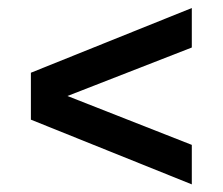

<svg xmlns="http://www.w3.org/2000/svg" viewBox="-20 -626 570 491"><path d="M470.5 -154.5 59 -320V-440L470.5 -605.5V-504.5L152.5 -380.5L470.5 -255.5Z"/></svg>

Font: Encode Sans SemiCondensed SemiCondensed SemiBold
Style: Regular
Weight: 600
Width: 4
Designer: Multiple Designers
Foundry: Impallari Type
Version: Version 3.000; ttfautohint (v1.8.3) -l 8 -r 50 -G 200 -x 14 